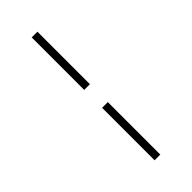

<svg xmlns="http://www.w3.org/2000/svg" viewBox="-319 -864 1138 1138"><g transform="rotate(-45 250.0 -295.0)"><path d="M226 -370V-810H274V-370ZM226 220V-220H274V220Z"/></g></svg>

Font: M PLUS Code Latin Light
Style: Regular
Weight: 300
Designer: Coji Morishita
Foundry: UNDERFOREST DESIGN
Version: Version 1.002; ttfautohint (v1.8.3)